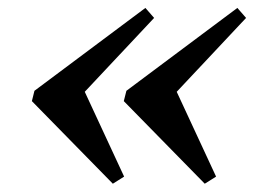

<svg xmlns="http://www.w3.org/2000/svg" viewBox="-20 -448 663 480"><path d="M573.4 -428.2 595.2 -403.2 421.8 -218.5 520.2 -6.5 491.9 11.3 289.5 -195.2 296 -221ZM343.5 -428.2 365.3 -403.2 191.9 -218.5 290.3 -6.5 262.1 11.3 59.7 -195.2 66.1 -221Z"/></svg>

Font: Playfair 9pt
Style: Bold Italic
Weight: 700
Italic angle: -15.6°
Designer: Claus Eggers Sørensen
Foundry: Claus Eggers Sørensen
Version: Version 2.203